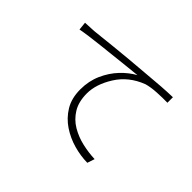

<svg xmlns="http://www.w3.org/2000/svg" viewBox="-130 -973 1259 1259"><g transform="rotate(45 500.0 -343.5)"><path d="M109 -632Q161 -634 190 -636Q233 -641 354 -653.5Q475 -666 613 -677Q772 -692 862 -694V-643Q817 -644 764.5 -641Q712 -638 674 -627Q562 -584 503.5 -491Q445 -398 445 -313Q445 -236 476.5 -184.5Q508 -133 559 -103Q610 -73 669.5 -59.5Q729 -46 786 -44L769 7Q706 6 641.5 -12Q577 -30 521.5 -67Q466 -104 431 -161.5Q396 -219 396 -301Q396 -379 425 -444Q454 -509 499 -556.5Q544 -604 595 -632Q562 -628 499 -622Q400 -611 288.5 -599Q177 -587 115 -575Z"/></g></svg>

Font: LXGW 975 Gothic SC 200W
Style: Regular
Weight: 200
Version: Version 2.01;February 25, 2021